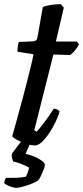

<svg xmlns="http://www.w3.org/2000/svg" viewBox="-28 -700 400 924"><path d="M140 0Q121 0 96 -8.5Q71 -17 52.5 -27.5Q34 -38 31 -45Q44 -92 57 -138Q70 -184 81.5 -228Q93 -272 103 -311Q113 -350 121 -382.5Q129 -415 133 -439L56 -451Q56 -466 58 -479.5Q60 -493 63 -498L130 -501Q141 -502 146 -506.5Q151 -511 153 -524L178 -666Q191 -672 216 -676Q241 -680 265 -680L279 -663L241 -500H342L352 -487Q345 -472 332.5 -457Q320 -442 309 -435L229 -438L137 -73L148 -66Q158 -76 173.5 -96Q189 -116 205 -138.5Q221 -161 231 -177Q241 -177 249 -172Q257 -167 259 -163Q253 -142 240 -114.5Q227 -87 209.5 -60.5Q192 -34 174 -17Q156 0 140 0ZM50 204Q42 204 29 200Q16 196 5 190.5Q-6 185 -8 180Q-5 170 -4.5 166.5Q-4 163 1 156Q30 156 52.5 155.5Q75 155 97 150Q102 140 106 128.5Q110 117 112 107Q102 100 77 90Q52 80 35 77Q34 71 30.5 61.5Q27 52 29 40Q40 25 57 2.5Q74 -20 85 -33H127L95 41Q118 45 139.5 54.5Q161 64 174.5 74.5Q188 85 188 94Q188 101 182 116.5Q176 132 168.5 147.5Q161 163 154 170Q137 180 116 187.5Q95 195 77 199.5Q59 204 50 204Z"/></svg>

Font: Texturina 12pt SemiBold
Style: Italic
Weight: 600
Italic angle: -11°
Version: Version 1.002